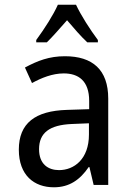

<svg xmlns="http://www.w3.org/2000/svg" viewBox="-20 -786 540 816"><path d="M134 -616V-606H179C203 -629 234 -665 265 -700C295 -665 323 -632 351 -606H396V-616C363 -660 324 -721 303 -766H226C207 -723 170 -665 134 -616ZM209 10C275 10 320 -22 357 -76H360L378 0H440V-367C440 -490 373 -547 256 -547C189 -547 140 -528 86 -499L116 -433C156 -455 203 -474 251 -474C313 -474 359 -443 359 -357V-322L265 -319C129 -315 60 -262 60 -150C60 -41 125 10 209 10ZM231 -63C185 -63 146 -88 146 -152C146 -221 190 -255 285 -259L358 -262V-214C358 -110 295 -63 231 -63Z"/></svg>

Font: Noto Sans Mono ExtraCondensed
Style: Regular
Weight: 400
Width: 2
Designer: Monotype Design Team
Foundry: Monotype Imaging Inc.
Version: Version 2.014